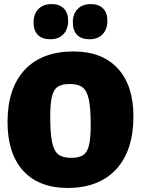

<svg xmlns="http://www.w3.org/2000/svg" viewBox="-20 -912 693 944"><path d="M636 -340Q636 -172 551.5 -80Q467 12 312 12Q171 12 94 -72.5Q17 -157 17 -312Q17 -478 101.5 -568.5Q186 -659 341 -659Q482 -659 559 -575.5Q636 -492 636 -340ZM227 -339Q227 -256 236 -213Q245 -170 266.5 -153Q288 -136 330 -136Q369 -136 389 -149.5Q409 -163 417.5 -197.5Q426 -232 426 -297Q426 -379 417 -422Q408 -465 386.5 -482Q365 -499 323 -499Q284 -499 264 -485.5Q244 -472 235.5 -438Q227 -404 227 -339ZM315 -810Q315 -768 291.5 -743.5Q268 -719 227 -719Q187 -719 166 -740.5Q145 -762 145 -802Q145 -844 169 -868Q193 -892 234 -892Q272 -892 293.5 -870.5Q315 -849 315 -810ZM508 -810Q508 -768 484.5 -743.5Q461 -719 420 -719Q380 -719 359 -740.5Q338 -762 338 -802Q338 -844 362 -868Q386 -892 427 -892Q465 -892 486.5 -870.5Q508 -849 508 -810Z"/></svg>

Font: Luna Sans Black
Style: Regular
Weight: 900
Designer: Juan Pablo del Peral
Foundry: Huerta Tipografica
Version: Version 2.001; ttfautohint (v1.5)